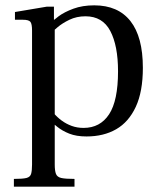

<svg xmlns="http://www.w3.org/2000/svg" viewBox="-20 -499 603 719"><path d="M32 200V171Q65 171 79 167.5Q93 164 96.5 152Q100 140 100 117V-385Q100 -409 94 -417Q88 -425 66 -425H36V-454L155 -474H182V-425H185V117Q185 140 189.5 152Q194 164 209.5 167.5Q225 171 259 171V200ZM304 12Q266 12 239.5 1.5Q213 -9 194 -24.5Q175 -40 158 -54V-106Q168 -91 181 -75.5Q194 -60 211 -47.5Q228 -35 248.5 -27.5Q269 -20 293 -20Q355 -20 388.5 -71Q422 -122 422 -232Q422 -328 393 -383Q364 -438 300 -438Q267 -438 240 -425Q213 -412 195 -396.5Q177 -381 168 -373V-411Q178 -422 199.5 -438Q221 -454 255 -466.5Q289 -479 333 -479Q422 -479 468.5 -420Q515 -361 515 -245Q515 -156 488.5 -99Q462 -42 415 -15Q368 12 304 12Z"/></svg>

Font: Frank Ruhl Libre
Style: Regular
Weight: 400
Designer: Yanek Iontef
Foundry: Fontef
Version: Version 6.004